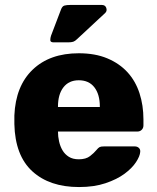

<svg xmlns="http://www.w3.org/2000/svg" viewBox="-20 -745 634 775"><path d="M299 10Q180 10 110.5 -53.5Q41 -117 38 -244V-279Q43 -398 112 -464Q181 -530 298 -530Q364 -530 413 -509.5Q462 -489 494.5 -453.5Q527 -418 543 -369Q559 -320 559 -263V-239Q559 -228 552 -221Q545 -214 534 -214H214Q214 -194 218.5 -174Q223 -154 232.5 -138Q242 -122 258 -112Q274 -102 298 -102Q327 -102 343.5 -115Q360 -128 368 -138Q377 -149 382.5 -151.5Q388 -154 400 -154H524Q534 -154 540.5 -148Q547 -142 546 -132Q545 -115 529 -90.5Q513 -66 482.5 -43.5Q452 -21 406 -5.5Q360 10 299 10ZM214 -313H383V-315Q383 -364 361 -392.5Q339 -421 298 -421Q258 -421 236 -392.5Q214 -364 214 -315ZM197 -574Q183 -574 183 -583Q183 -592 186 -601L226 -706Q231 -720 240 -722.5Q249 -725 263 -725H391Q405 -725 409 -713Q413 -701 405 -693L291 -587Q283 -579 275.5 -576.5Q268 -574 254 -574Z"/></svg>

Font: Fz Rubik
Style: Bold
Weight: 700
Designer: Hubert and Fischer
Foundry: Hubert and Fischer
Version: Vit hóa bi FontZin.com